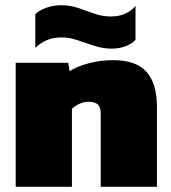

<svg xmlns="http://www.w3.org/2000/svg" viewBox="-20 -714 655 734"><path d="M407 -528Q373 -528 340 -539Q307 -550 276 -560.5Q245 -571 216 -571Q183 -571 158 -560Q133 -549 115 -531V-660Q129 -674 156 -684Q183 -694 213 -694Q248 -694 279 -683.5Q310 -673 340.5 -662Q371 -651 404 -651Q437 -651 461.5 -663Q486 -675 498 -692V-562Q488 -549 463 -538.5Q438 -528 407 -528ZM40 0V-474H241L246 -442Q272 -459 317 -471.5Q362 -484 413 -484Q500 -484 540 -439.5Q580 -395 580 -304V0H365V-279Q365 -304 354 -314.5Q343 -325 317 -325Q301 -325 283.5 -317Q266 -309 255 -298V0Z"/></svg>

Font: Kanit ExtraBold
Style: Regular
Weight: 800
Designer: Katatrad Team
Foundry: CadsonDemak
Version: Version 2.000; ttfautohint (v1.8.3)